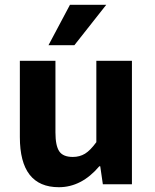

<svg xmlns="http://www.w3.org/2000/svg" viewBox="-20 -761 640 793"><path d="M180.2 -574.2 269 -741.2H418.9L287.1 -574.2ZM223.1 12.2Q62 12.2 62 -194.8V-509.8H209V-213.9Q209 -159.7 224.6 -136.2Q240.2 -112.8 280.8 -112.8Q309.1 -112.8 331.1 -126.2Q353 -139.6 377.9 -173.8V-509.8H524.9V0H404.8L394 -74.2H390.1Q316.9 12.2 223.1 12.2Z"/></svg>

Font: Office Code Pro Bold
Style: Regular
Weight: 700
Designer: Nathan Rutzky & Paul D. Hunt
Foundry: Adobe Systems Incorporated
Version: Version 1.004;PS 001.004;hotconv 1.0.70;makeotf.lib2.5.58329